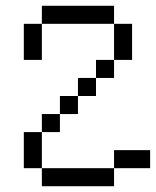

<svg xmlns="http://www.w3.org/2000/svg" viewBox="-20 -520 540 665"><path d="M375 -437.5H125V-500H375ZM62.5 -62.5H125V62.5H62.5ZM62.5 -437.5H125V-312.5H62.5ZM125 62.5H375V125H125ZM125 -125H187.5V-62.5H125ZM187.5 -187.5H250V-125H187.5ZM250 -250H312.5V-187.5H250ZM312.5 -312.5H375V-250H312.5ZM375 0H500V62.5H375ZM375 -437.5H437.5V-312.5H375Z"/></svg>

Font: 寒蝉点阵体 16px
Style: Regular
Weight: 400
Designer: Designed by Warren2060
Foundry: ChillType
Version: Version 1.000